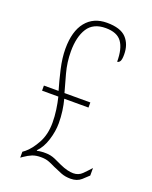

<svg xmlns="http://www.w3.org/2000/svg" viewBox="-138 -800 700 886"><g transform="rotate(20 211.5 -357.0)"><path d="M319 10Q293 10 272.5 2Q252 -6 230 -16Q214 -24 197.5 -30.5Q181 -37 158 -37Q133 -37 115.5 -30Q98 -23 78 -9L68 -2V-31L80 -40Q106 -61 129.5 -103.5Q153 -146 153 -204Q153 -235 148.5 -267Q144 -299 137 -327H57V-352H129Q116 -396 104 -448.5Q92 -501 92 -546Q92 -632 129 -678Q166 -724 232 -724Q299 -724 327.5 -693.5Q356 -663 356 -613Q356 -588 350.5 -579.5Q345 -571 337 -571Q337 -635 314 -667Q291 -699 235 -699Q174 -699 147 -657Q120 -615 120 -543Q120 -490 134 -438.5Q148 -387 158 -352H285V-327H166Q173 -301 177 -271.5Q181 -242 181 -212Q181 -172 167.5 -129Q154 -86 129 -61V-58Q143 -61 153 -61.5Q163 -62 172 -62Q196 -62 219 -52Q242 -42 256 -35Q276 -26 292.5 -22Q309 -18 322 -18Q348 -18 365.5 -35.5Q383 -53 400 -72V-35Q391 -26 371 -8Q351 10 319 10Z"/></g></svg>

Font: Noto Serif Georgian ExtraCondensed Thin
Style: Regular
Weight: 100
Width: 2
Designer: Monotype Design Team, Akaki Razmadze
Foundry: Google LLC
Version: Version 2.003; ttfautohint (v1.8.4.7-5d5b)